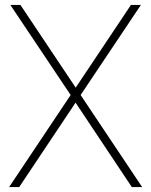

<svg xmlns="http://www.w3.org/2000/svg" viewBox="-20 -760 614 780"><path d="M17 0 267 -374 22 -740H63L287.5 -404L512 -740H552.5L307.5 -374L557.5 0H515.5L287 -343L58 0Z"/></svg>

Font: Encode Sans SemiCondensed SemiCondensed Thin
Style: Regular
Weight: 100
Width: 4
Designer: Multiple Designers
Foundry: Impallari Type
Version: Version 3.000; ttfautohint (v1.8.3) -l 8 -r 50 -G 200 -x 14 